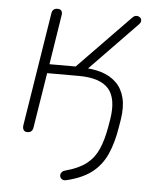

<svg xmlns="http://www.w3.org/2000/svg" viewBox="-50 -533 614 759"><g transform="rotate(5 257.0 -153.5)"><path d="M241 182Q233 184 227 181.5Q221 179 218 174Q215 169 215.5 163Q216 157 221 151.5Q226 146 235 144Q287 130 317 106.5Q347 83 363 46.5Q379 10 388 -42L393 -71Q407 -155 373.5 -194Q340 -233 254 -233H129L94 -14Q91 6 71 6Q61 6 56.5 -0.5Q52 -7 53 -18L125 -470Q128 -490 148 -490Q159 -490 163.5 -483.5Q168 -477 166 -466L135 -269H239L446 -482Q452 -488 458.5 -489Q465 -490 470.5 -487.5Q476 -485 479 -480.5Q482 -476 481 -469.5Q480 -463 474 -457L279 -256L259 -267Q305 -267 341 -256Q377 -245 401 -221.5Q425 -198 434 -161.5Q443 -125 435 -75L430 -45Q420 18 399.5 63.5Q379 109 341.5 138Q304 167 241 182Z"/></g></svg>

Font: Nunito Variable Extra Light
Style: Italic
Weight: 200
Italic angle: -9°
Designer: Vernon Adams
Foundry: Vernon Adams
Version: Version 3.602